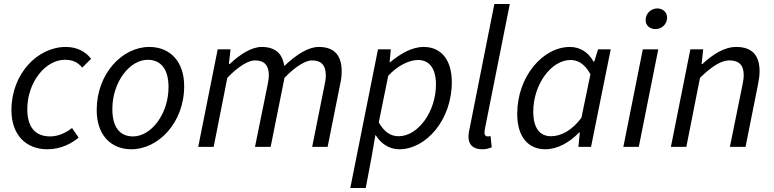

<svg xmlns="http://www.w3.org/2000/svg" viewBox="-20 -732 3859 957"><path d="M216 12C285 12 338 -18 372 -46L339 -94C312 -72 271 -52 231 -52C154 -52 116 -100 116 -188C116 -321 206 -434 303 -434C343 -434 367 -422 390 -395L434 -439C409 -472 367 -498 308 -498C167 -498 37 -364 37 -183C37 -59 110 12 216 12Z M635 12C768 12 898 -119 898 -303C898 -424 829 -498 724 -498C591 -498 462 -367 462 -183C462 -62 530 12 635 12ZM643 -52C576 -52 540 -100 540 -188C540 -324 627 -434 716 -434C783 -434 820 -386 820 -298C820 -163 733 -52 643 -52Z M968 0H1045L1113 -344C1170 -404 1221 -431 1250 -431C1298 -431 1320 -406 1320 -357C1320 -340 1317 -326 1312 -300L1251 0H1329L1398 -344C1455 -404 1506 -431 1534 -431C1582 -431 1604 -406 1604 -357C1604 -340 1602 -326 1596 -300L1536 0H1613L1675 -310C1681 -337 1683 -354 1683 -377C1683 -452 1650 -498 1569 -498C1518 -498 1459 -462 1397 -403C1389 -456 1361 -498 1284 -498C1234 -498 1176 -461 1125 -413H1121L1129 -486H1065Z M1726 205H1803L1833 46L1851 -58H1853C1878 -17 1919 12 1970 12C2104 12 2232 -135 2232 -322C2232 -435 2178 -498 2092 -498C2032 -498 1974 -463 1925 -422H1922L1928 -486H1864ZM1967 -53C1929 -53 1896 -72 1868 -122L1915 -354C1960 -404 2019 -433 2064 -433C2118 -433 2153 -393 2153 -311C2153 -176 2064 -53 1967 -53Z M2384 12C2403 12 2417 8 2431 2L2425 -54C2417 -52 2415 -52 2411 -52C2401 -52 2395 -58 2395 -68C2395 -74 2395 -79 2397 -90L2521 -712H2444L2321 -93C2317 -77 2315 -63 2315 -52C2315 -11 2337 12 2384 12Z M2698 12C2759 12 2819 -22 2867 -72H2870L2863 0H2926L3024 -486H2961L2942 -425H2938C2915 -469 2873 -498 2821 -498C2686 -498 2558 -351 2558 -164C2558 -50 2613 12 2698 12ZM2726 -53C2672 -53 2638 -92 2638 -176C2638 -310 2727 -433 2824 -433C2861 -433 2895 -413 2923 -362L2878 -145C2831 -82 2777 -53 2726 -53Z M3087 0H3164L3261 -486H3184ZM3247 -587C3278 -587 3305 -611 3305 -644C3305 -673 3282 -690 3256 -690C3225 -690 3198 -665 3198 -632C3198 -603 3221 -587 3247 -587Z M3324 0H3401L3469 -344C3530 -404 3577 -431 3615 -431C3665 -431 3687 -406 3687 -357C3687 -340 3684 -326 3679 -300L3618 0H3696L3758 -310C3763 -337 3766 -354 3766 -377C3766 -452 3732 -498 3650 -498C3590 -498 3533 -461 3481 -413H3477L3485 -486H3421Z"/></svg>

Font: Source Sans Pro
Style: Italic
Weight: 400
Italic angle: -11°
Designer: Paul D. Hunt
Foundry: Adobe Systems Incorporated
Version: Version 3.006;hotconv 1.0.111;makeotfexe 2.5.65597